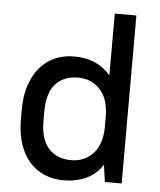

<svg xmlns="http://www.w3.org/2000/svg" viewBox="-51 -745 663 797"><g transform="rotate(5 280.0 -346.0)"><path d="M242 8Q199 8 163 -7.5Q127 -23 100.5 -53Q74 -83 59.5 -127.5Q45 -172 45 -231V-269Q45 -327 60 -371.5Q75 -416 101.5 -446.5Q128 -477 164 -492.5Q200 -508 243 -508Q341 -508 395 -442V-700H485V0H415L405 -71Q379 -31 337.5 -11.5Q296 8 242 8ZM267 -78Q321 -78 357 -115Q393 -152 395 -223V-276Q393 -348 357 -385Q321 -422 267 -422Q207 -422 173 -384.5Q139 -347 139 -269V-231Q139 -154 173.5 -116Q208 -78 267 -78Z"/></g></svg>

Font: PT Root UI Web Medium
Style: Regular
Weight: 500
Designer: Vitaly Kuzmin
Foundry: ParaType Ltd.
Version: Version 1.001W